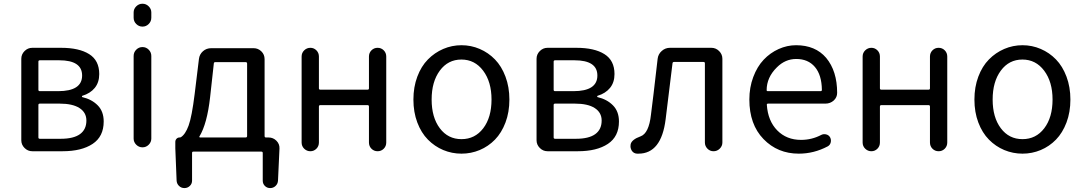

<svg xmlns="http://www.w3.org/2000/svg" viewBox="-20 -794 5690 1008"><path d="M149.4 0Q126 0 108.9 -17.1Q91.8 -34.2 91.8 -57.6V-485.4Q91.8 -508.8 108.9 -525.9Q126 -543 149.4 -543H300.8Q395.5 -543 448.2 -509.8Q501 -476.6 501 -405.3Q501 -361.3 477.5 -332.5Q454.1 -303.7 412.1 -291Q410.2 -290 410.2 -287.6Q410.2 -285.2 412.1 -284.2Q461.9 -272.5 493.2 -240.7Q524.4 -209 524.4 -156.2Q524.4 -77.1 466.3 -38.6Q408.2 0 308.6 0ZM181.6 -322.3Q181.6 -315.4 189.5 -315.4H285.2Q411.1 -315.4 411.1 -397.5Q411.1 -477.5 291 -477.5H189.5Q181.6 -477.5 181.6 -470.7ZM181.6 -72.3Q181.6 -65.4 189.5 -65.4H298.8Q366.2 -65.4 399.9 -89.8Q433.6 -114.3 433.6 -161.1Q433.6 -203.1 397.5 -226.6Q361.3 -250 293 -250H189.5Q181.6 -250 181.6 -243.2Z M681.6 -701.2V-728.5Q681.6 -747.1 695.3 -760.7Q709 -774.4 728 -774.4Q747.1 -774.4 760.7 -760.7Q774.4 -747.1 774.4 -728.5V-701.2Q774.4 -681.6 760.7 -668Q747.1 -654.3 728 -654.3Q709 -654.3 695.3 -668Q681.6 -681.6 681.6 -701.2ZM681.6 -66.4V-500Q681.6 -519.5 695.3 -533.2Q709 -546.9 728 -546.9Q747.1 -546.9 760.7 -533.2Q774.4 -519.5 774.4 -500V-66.4Q774.4 -47.9 760.7 -34.2Q747.1 -20.5 728 -20.5Q709 -20.5 695.3 -34.2Q681.6 -47.9 681.6 -66.4Z M1110.4 -467.8Q1102.5 -467.8 1102.5 -460L1083 -283.2Q1067.4 -144.5 1027.3 -78.1Q1025.4 -76.2 1026.9 -74.2Q1028.3 -72.3 1030.3 -72.3H1269.5Q1277.3 -72.3 1277.3 -80.1V-460Q1277.3 -467.8 1269.5 -467.8ZM1369.1 -80.1Q1369.1 -72.3 1376 -72.3H1389.6Q1414.1 -72.3 1431.2 -55.2Q1448.2 -38.1 1447.3 -14.6L1439.5 154.3Q1438.5 170.9 1426.8 182.1Q1415 193.4 1398.4 193.4Q1381.8 193.4 1370.6 182.1Q1359.4 170.9 1359.4 154.3V8.8Q1359.4 2 1351.6 2H995.1Q988.3 2 988.3 8.8V154.3Q988.3 170.9 976.6 182.1Q964.8 193.4 948.2 193.4Q931.6 193.4 919.9 182.1Q908.2 170.9 907.2 154.3L900.4 -15.6V-48.8Q900.4 -58.6 906.7 -65.4Q913.1 -72.3 922.9 -72.3Q925.8 -72.3 928.7 -73.2Q953.1 -87.9 970.2 -134.8Q987.3 -181.6 1002 -300.8L1024.4 -484.4Q1027.3 -508.8 1045.4 -524.9Q1063.5 -541 1088.9 -541H1311.5Q1335 -541 1352.1 -524.4Q1369.1 -507.8 1369.1 -483.4Z M1563.5 -45.9V-497.1Q1563.5 -516.6 1577.1 -529.8Q1590.8 -543 1609.4 -543Q1627.9 -543 1641.1 -529.8Q1654.3 -516.6 1654.3 -497.1V-330.1Q1654.3 -323.2 1662.1 -323.2H1909.2Q1917 -323.2 1917 -330.1V-497.1Q1917 -516.6 1930.2 -529.8Q1943.4 -543 1962.4 -543Q1981.4 -543 1994.6 -529.8Q2007.8 -516.6 2007.8 -497.1V-45.9Q2007.8 -26.4 1994.6 -13.2Q1981.4 0 1962.4 0Q1943.4 0 1930.2 -13.2Q1917 -26.4 1917 -45.9V-234.4Q1917 -242.2 1909.2 -242.2H1662.1Q1654.3 -242.2 1654.3 -234.4V-45.9Q1654.3 -26.4 1641.1 -13.2Q1627.9 0 1609.4 0Q1590.8 0 1577.1 -13.2Q1563.5 -26.4 1563.5 -45.9Z M2150.4 -271.5Q2150.4 -336.9 2170.9 -391.6Q2191.4 -446.3 2226.6 -481.9Q2261.7 -517.6 2307.1 -537.1Q2352.5 -556.6 2402.8 -556.6Q2453.1 -556.6 2498.5 -537.1Q2543.9 -517.6 2578.6 -481.9Q2613.3 -446.3 2633.8 -391.6Q2654.3 -336.9 2654.3 -271.5Q2654.3 -205.1 2633.8 -150.9Q2613.3 -96.7 2578.6 -61Q2543.9 -25.4 2498.5 -6.3Q2453.1 12.7 2402.8 12.7Q2352.5 12.7 2307.1 -6.3Q2261.7 -25.4 2226.6 -61Q2191.4 -96.7 2170.9 -150.9Q2150.4 -205.1 2150.4 -271.5ZM2560.5 -271.5Q2560.5 -364.3 2516.6 -422.9Q2472.7 -481.4 2402.3 -481.4Q2332 -481.4 2289.1 -423.3Q2246.1 -365.2 2246.1 -271.5Q2246.1 -177.7 2289.1 -120.6Q2332 -63.5 2402.8 -63.5Q2473.6 -63.5 2517.1 -120.6Q2560.5 -177.7 2560.5 -271.5Z M2854.5 0Q2831.1 0 2814 -17.1Q2796.9 -34.2 2796.9 -57.6V-485.4Q2796.9 -508.8 2814 -525.9Q2831.1 -543 2854.5 -543H3005.9Q3100.6 -543 3153.3 -509.8Q3206.1 -476.6 3206.1 -405.3Q3206.1 -361.3 3182.6 -332.5Q3159.2 -303.7 3117.2 -291Q3115.2 -290 3115.2 -287.6Q3115.2 -285.2 3117.2 -284.2Q3167 -272.5 3198.2 -240.7Q3229.5 -209 3229.5 -156.2Q3229.5 -77.1 3171.4 -38.6Q3113.3 0 3013.7 0ZM2886.7 -322.3Q2886.7 -315.4 2894.5 -315.4H2990.2Q3116.2 -315.4 3116.2 -397.5Q3116.2 -477.5 2996.1 -477.5H2894.5Q2886.7 -477.5 2886.7 -470.7ZM2886.7 -72.3Q2886.7 -65.4 2894.5 -65.4H3003.9Q3071.3 -65.4 3105 -89.8Q3138.7 -114.3 3138.7 -161.1Q3138.7 -203.1 3102.5 -226.6Q3066.4 -250 2998 -250H2894.5Q2886.7 -250 2886.7 -243.2Z M3332 12.7Q3328.1 12.7 3324.2 12.7Q3306.6 11.7 3296.9 -2.9Q3290 -14.6 3290 -26.4Q3290 -31.2 3291 -37.1Q3296.9 -61.5 3342.8 -78.1Q3386.7 -93.8 3397.5 -191.4Q3407.2 -263.7 3432.6 -485.4Q3435.5 -509.8 3454.1 -526.4Q3472.7 -543 3497.1 -543H3714.8Q3738.3 -543 3755.4 -525.9Q3772.5 -508.8 3772.5 -485.4V-45.9Q3772.5 -27.3 3758.8 -13.7Q3745.1 0 3726.1 0Q3707 0 3693.8 -13.7Q3680.7 -27.3 3680.7 -45.9V-461.9Q3680.7 -468.8 3672.9 -468.8H3518.6Q3511.7 -468.8 3510.7 -461.9Q3481.4 -218.8 3474.6 -168Q3452.1 12.7 3332 12.7Z M4173.8 12.7Q4062.5 12.7 3988.3 -64Q3914.1 -140.6 3914.1 -271.5Q3914.1 -335 3934.6 -389.6Q3955.1 -444.3 3989.3 -480.5Q4023.4 -516.6 4067.9 -536.6Q4112.3 -556.6 4159.2 -556.6Q4260.7 -556.6 4317.4 -490.2Q4375 -420.9 4375 -306.6Q4375 -283.2 4357.4 -266.6Q4338.9 -250 4313.5 -250H4012.7Q4004.9 -250 4005.9 -243.2Q4011.7 -159.2 4060.5 -109.4Q4109.4 -59.6 4185.5 -59.6Q4242.2 -59.6 4292 -85.9Q4303.7 -91.8 4317.4 -88.4Q4331.1 -85 4337.9 -73.2Q4344.7 -60.5 4341.3 -46.4Q4337.9 -32.2 4325.2 -25.4Q4252.9 12.7 4173.8 12.7ZM4004.9 -320.3Q4004.9 -315.4 4011.7 -315.4H4288.1Q4294.9 -315.4 4294.9 -322.3Q4294.9 -322.3 4294.9 -322.3Q4293.9 -400.4 4258.3 -442.4Q4222.7 -484.4 4160.2 -484.4Q4102.5 -484.4 4058.6 -440.4Q4004.9 -387.7 4004.9 -320.3Z M4508.8 -45.9V-497.1Q4508.8 -516.6 4522.5 -529.8Q4536.1 -543 4554.7 -543Q4573.2 -543 4586.4 -529.8Q4599.6 -516.6 4599.6 -497.1V-330.1Q4599.6 -323.2 4607.4 -323.2H4854.5Q4862.3 -323.2 4862.3 -330.1V-497.1Q4862.3 -516.6 4875.5 -529.8Q4888.7 -543 4907.7 -543Q4926.8 -543 4939.9 -529.8Q4953.1 -516.6 4953.1 -497.1V-45.9Q4953.1 -26.4 4939.9 -13.2Q4926.8 0 4907.7 0Q4888.7 0 4875.5 -13.2Q4862.3 -26.4 4862.3 -45.9V-234.4Q4862.3 -242.2 4854.5 -242.2H4607.4Q4599.6 -242.2 4599.6 -234.4V-45.9Q4599.6 -26.4 4586.4 -13.2Q4573.2 0 4554.7 0Q4536.1 0 4522.5 -13.2Q4508.8 -26.4 4508.8 -45.9Z M5095.7 -271.5Q5095.7 -336.9 5116.2 -391.6Q5136.7 -446.3 5171.9 -481.9Q5207 -517.6 5252.4 -537.1Q5297.9 -556.6 5348.1 -556.6Q5398.4 -556.6 5443.8 -537.1Q5489.3 -517.6 5523.9 -481.9Q5558.6 -446.3 5579.1 -391.6Q5599.6 -336.9 5599.6 -271.5Q5599.6 -205.1 5579.1 -150.9Q5558.6 -96.7 5523.9 -61Q5489.3 -25.4 5443.8 -6.3Q5398.4 12.7 5348.1 12.7Q5297.9 12.7 5252.4 -6.3Q5207 -25.4 5171.9 -61Q5136.7 -96.7 5116.2 -150.9Q5095.7 -205.1 5095.7 -271.5ZM5505.9 -271.5Q5505.9 -364.3 5461.9 -422.9Q5418 -481.4 5347.7 -481.4Q5277.3 -481.4 5234.4 -423.3Q5191.4 -365.2 5191.4 -271.5Q5191.4 -177.7 5234.4 -120.6Q5277.3 -63.5 5348.1 -63.5Q5418.9 -63.5 5462.4 -120.6Q5505.9 -177.7 5505.9 -271.5Z"/></svg>

Font: Gen Jyuu Gothic Regular
Style: Regular
Weight: 400
Designer: [Source Han Sans]
Ryoko NISHIZUKA  (kana & ideographs); Paul D. Hunt (Latin, Greek & Cyrillic); Wenlong ZHANG  (bopomofo
Version: Version 1.002.20150607